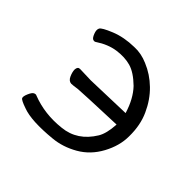

<svg xmlns="http://www.w3.org/2000/svg" viewBox="-129 -626 781 781"><g transform="rotate(45 261.0 -236.0)"><path d="M259 11Q147 22 94 2Q59 -10 55.5 -17.5Q52 -25 60 -43.5Q68 -62 76 -65.5Q84 -69 89 -66Q166 -36 254 -46Q336 -54 383 -131Q400 -159 403 -213Q211 -206 191 -204Q163 -200 155 -200Q140 -201 132 -219Q124 -237 124 -251Q125 -268 138 -268L202 -266Q215 -266 396 -272Q377 -335 341 -373Q301 -412 266.5 -421.5Q232 -431 190 -425Q148 -419 106 -391Q101 -387 93 -389.5Q85 -392 78 -410Q71 -428 76.5 -438.5Q82 -449 127.5 -467.5Q173 -486 231 -487Q269 -489 308 -472Q354 -453 391 -417Q428 -381 451 -330Q474 -280 473 -215Q473 -161 443.5 -106.5Q414 -52 363.5 -23Q313 6 259 11Z"/></g></svg>

Font: LXGW WenKai TC
Style: Regular
Weight: 400
Designer: LXGW / Fontworks Inc.
Foundry: LXGW / Fontworks Inc.
Version: Version 1.330